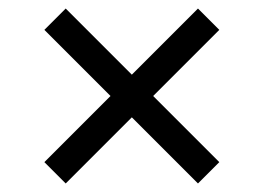

<svg xmlns="http://www.w3.org/2000/svg" viewBox="-20 -560 618 450"><path d="M84 -180 239 -335 84 -490 134 -540 289 -385 444 -540 494 -490 339 -335 494 -180 444 -130 289 -285 134 -130Z"/></svg>

Font: Oxanium ExtraLight
Style: Regular
Weight: 400
Version: Version 2.000